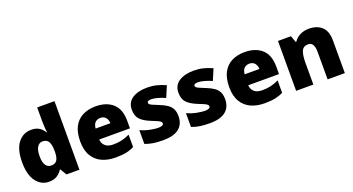

<svg xmlns="http://www.w3.org/2000/svg" viewBox="-49 -1468 3682 2000"><g transform="rotate(-20 1791.5 -468.0)"><path d="M238 -83Q153 -83 97.5 -156Q42 -229 42 -369Q42 -511 98.5 -583.5Q155 -656 245 -656Q301 -656 334.5 -633Q368 -610 390 -575H394Q390 -596 387.5 -633Q385 -670 385 -705V-853H577V-93H433L392 -163H385Q365 -130 330 -106.5Q295 -83 238 -83ZM316 -234Q362 -234 381 -263Q400 -292 401 -352V-367Q401 -432 382.5 -467Q364 -502 314 -502Q280 -502 257.5 -469Q235 -436 235 -366Q235 -297 257.5 -265.5Q280 -234 316 -234Z M958 -656Q1079 -656 1149 -593Q1219 -530 1219 -403V-318H878Q880 -275 910.5 -247Q941 -219 999 -219Q1051 -219 1094 -229Q1137 -239 1183 -261V-124Q1143 -103 1095.5 -93Q1048 -83 976 -83Q892 -83 826.5 -112.5Q761 -142 723 -205Q685 -268 685 -366Q685 -466 719.5 -530Q754 -594 815.5 -625Q877 -656 958 -656ZM965 -526Q931 -526 908.5 -505Q886 -484 882 -438H1046Q1045 -475 1024.5 -500.5Q1004 -526 965 -526Z M1738 -263Q1738 -211 1714.5 -170Q1691 -129 1639.5 -106Q1588 -83 1504 -83Q1445 -83 1398.5 -89.5Q1352 -96 1304 -114V-267Q1357 -243 1411 -232.5Q1465 -222 1496 -222Q1558 -222 1558 -250Q1558 -262 1548 -271Q1538 -280 1512.5 -291Q1487 -302 1440 -321Q1371 -350 1337 -387.5Q1303 -425 1303 -493Q1303 -574 1365.5 -615Q1428 -656 1531 -656Q1586 -656 1634 -644Q1682 -632 1734 -609L1682 -486Q1641 -505 1599 -516Q1557 -527 1532 -527Q1485 -527 1485 -504Q1485 -494 1493.5 -486Q1502 -478 1526 -468Q1550 -458 1596 -439Q1644 -420 1675.5 -397.5Q1707 -375 1722.5 -343.5Q1738 -312 1738 -263Z M2255 -263Q2255 -211 2231.5 -170Q2208 -129 2156.5 -106Q2105 -83 2021 -83Q1962 -83 1915.5 -89.5Q1869 -96 1821 -114V-267Q1874 -243 1928 -232.5Q1982 -222 2013 -222Q2075 -222 2075 -250Q2075 -262 2065 -271Q2055 -280 2029.5 -291Q2004 -302 1957 -321Q1888 -350 1854 -387.5Q1820 -425 1820 -493Q1820 -574 1882.5 -615Q1945 -656 2048 -656Q2103 -656 2151 -644Q2199 -632 2251 -609L2199 -486Q2158 -505 2116 -516Q2074 -527 2049 -527Q2002 -527 2002 -504Q2002 -494 2010.5 -486Q2019 -478 2043 -468Q2067 -458 2113 -439Q2161 -420 2192.5 -397.5Q2224 -375 2239.5 -343.5Q2255 -312 2255 -263Z M2610 -656Q2731 -656 2801 -593Q2871 -530 2871 -403V-318H2530Q2532 -275 2562.5 -247Q2593 -219 2651 -219Q2703 -219 2746 -229Q2789 -239 2835 -261V-124Q2795 -103 2747.5 -93Q2700 -83 2628 -83Q2544 -83 2478.5 -112.5Q2413 -142 2375 -205Q2337 -268 2337 -366Q2337 -466 2371.5 -530Q2406 -594 2467.5 -625Q2529 -656 2610 -656ZM2617 -526Q2583 -526 2560.5 -505Q2538 -484 2534 -438H2698Q2697 -475 2676.5 -500.5Q2656 -526 2617 -526Z M3325 -656Q3411 -656 3465 -608Q3519 -560 3519 -453V-93H3328V-395Q3328 -450 3312 -478Q3296 -506 3261 -506Q3207 -506 3188.5 -462Q3170 -418 3170 -335V-93H2979V-646H3123L3149 -573H3156Q3182 -612 3224.5 -634Q3267 -656 3325 -656Z"/></g></svg>

Font: Noto Sans Kannada UI Black
Style: Regular
Weight: 900
Designer: Jelle Bosma - Monotype Design Team
Foundry: Monotype Imaging Inc.
Version: Version 2.005; ttfautohint (v1.8.4.7-5d5b)